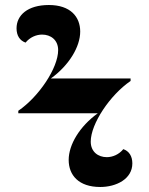

<svg xmlns="http://www.w3.org/2000/svg" viewBox="-20 -736 595 766"><path d="M380 10C444 10 508 -22 508 -84C508 -113 495 -133 472 -141C455 -120 430 -109 406 -109C372 -109 342 -130 342 -171C342 -242 419 -357 501 -413V-423H183C255 -475 300 -549 300 -610C300 -669 261 -716 175 -716C90 -716 46 -675 46 -623C46 -594 59 -574 82 -566C99 -587 124 -598 148 -598C182 -598 212 -577 212 -536C212 -465 135 -350 53 -294V-284H370C298 -232 254 -159 254 -98C254 -37 294 10 380 10Z"/></svg>

Font: Noto Serif Display Black
Style: Regular
Weight: 900
Designer: Monotype Design Team
Foundry: Monotype Imaging Inc.
Version: Version 2.009